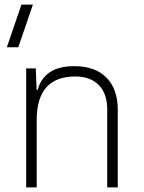

<svg xmlns="http://www.w3.org/2000/svg" viewBox="-20 -815 626 835"><path d="M9.8 -609.4 73.2 -794.9H123L59.6 -609.4ZM93.8 0V-517.6H135.7L139.2 -423.8H143.6Q171.9 -527.3 303.2 -527.3Q393.6 -527.3 442.9 -477.5Q492.2 -427.7 492.2 -336.9V0H446.3V-338.9Q446.3 -407.7 409.7 -445.1Q373 -482.4 307.6 -482.4Q139.6 -482.4 139.6 -293V0Z"/></svg>

Font: Caskaydia Cove ExtraLight
Style: Regular
Weight: 200
Monospace: yes
Designer: Aaron Bell
Foundry: Saja Typeworks
Version: Version 4.300; ttfautohint (v1.8.3)